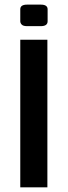

<svg xmlns="http://www.w3.org/2000/svg" viewBox="-20 -803 290 823"><path d="M184.1 -711.9Q184.1 -690.9 154.8 -690.9H96.2Q79.6 -690.9 73.2 -697.5Q66.9 -704.1 66.9 -711.9V-763.2Q66.9 -783.2 96.2 -783.2H154.8Q184.1 -783.2 184.1 -763.2ZM66.9 -632.8H183.1V0H66.9Z"/></svg>

Font: Resagokr
Style: Bold
Weight: 600
Designer: gluk
Foundry: gluk
Version: Version 0.95